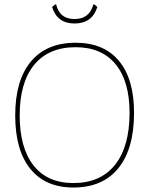

<svg xmlns="http://www.w3.org/2000/svg" viewBox="-20 -833 667 858"><path d="M402 -813 415 -802Q392 -728 313 -728Q235 -728 213 -802L226 -813H231Q246 -748 313 -748Q380 -748 397 -813ZM318 -642Q444 -642 511.5 -561Q579 -480 579 -329Q579 -168 509 -81.5Q439 5 308 5Q183 5 115.5 -78.5Q48 -162 48 -317Q48 -474 118 -558Q188 -642 318 -642ZM318 -622Q197 -622 132.5 -543Q68 -464 68 -317Q68 -172 130 -93.5Q192 -15 308 -15Q429 -15 494 -96.5Q559 -178 559 -329Q559 -470 496.5 -546Q434 -622 318 -622Z"/></svg>

Font: Alegreya Sans Thin
Style: Regular
Weight: 100
Designer: Juan Pablo del Peral
Foundry: Huerta Tipografica
Version: Version 2.007